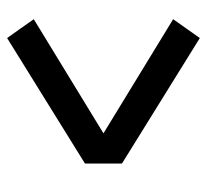

<svg xmlns="http://www.w3.org/2000/svg" viewBox="-41 -610 582 540"><g transform="rotate(90 250.0 -340.0)"><path d="M87 -69 60 -107 34 -144 355 -340 34 -536 87 -611 440 -392V-288Z"/></g></svg>

Font: Iosevka SS04 Semibold
Style: Regular
Weight: 600
Monospace: yes
Designer: Belleve Invis
Foundry: Belleve Invis
Version: Version 19.0.0; ttfautohint (v1.8.4)